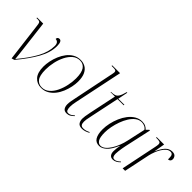

<svg xmlns="http://www.w3.org/2000/svg" viewBox="37 -1489 2229 2229"><g transform="rotate(45 1151.0 -375.0)"><path d="M91 -466Q88 -494 83.5 -506.5Q79 -519 69 -522.5Q59 -526 39 -526H23L25 -536H124L160 -238Q164 -204 169 -164Q174 -124 178 -86Q182 -48 185 -18H187Q292 -143 347.5 -247Q403 -351 403 -445Q403 -482 388 -497Q373 -512 352 -512Q352 -530 361.5 -537.5Q371 -545 384 -545Q423 -545 423 -465Q423 -360 359.5 -246.5Q296 -133 185 -1L150 9Z M633 10Q565 10 521.5 -38Q478 -86 478 -185Q478 -228 488 -277Q498 -326 518 -373.5Q538 -421 568 -460Q598 -499 639 -522.5Q680 -546 731 -546Q774 -546 809.5 -526Q845 -506 866 -462.5Q887 -419 887 -348Q887 -306 877 -257.5Q867 -209 847.5 -161.5Q828 -114 797.5 -75.5Q767 -37 726 -13.5Q685 10 633 10ZM635 0Q687 0 726.5 -34Q766 -68 792 -122Q818 -176 831 -238Q844 -300 844 -356Q844 -450 814 -493Q784 -536 729 -536Q679 -536 640 -503Q601 -470 574 -416Q547 -362 533.5 -299.5Q520 -237 520 -178Q520 -80 551 -40Q582 0 635 0Z M1052 10Q1014 10 999 -14Q984 -38 984 -73Q984 -97 989 -124.5Q994 -152 999 -176L1106 -699Q1109 -714 1109 -721Q1109 -737 1099 -743.5Q1089 -750 1064 -750H1032L1034 -760H1162L1037 -161Q1032 -140 1029 -117Q1026 -94 1026 -74Q1026 -44 1034 -24.5Q1042 -5 1064 -5Q1084 -5 1102 -15.5Q1120 -26 1137 -43L1143 -36Q1123 -16 1102 -3Q1081 10 1052 10Z M1304 10Q1260 10 1242.5 -14.5Q1225 -39 1225 -76Q1225 -95 1228.5 -119Q1232 -143 1242 -192L1312 -526H1239L1241 -532Q1276 -532 1300 -539.5Q1324 -547 1340.5 -574Q1357 -601 1372 -659H1382L1357 -536H1457L1455 -526H1354L1281 -178Q1269 -126 1266 -103Q1263 -80 1263 -66Q1263 -35 1274 -19.5Q1285 -4 1311 -4Q1335 -4 1354.5 -10Q1374 -16 1396 -27L1400 -19Q1349 10 1304 10Z M1586 10Q1531 10 1505 -32.5Q1479 -75 1479 -155Q1479 -203 1490.5 -256.5Q1502 -310 1524 -361.5Q1546 -413 1578 -454.5Q1610 -496 1651.5 -521Q1693 -546 1742 -546Q1775 -546 1798 -534.5Q1821 -523 1837 -505L1866 -535H1878L1805 -202Q1801 -183 1796.5 -156.5Q1792 -130 1789 -104.5Q1786 -79 1786 -63Q1786 -35 1794.5 -19.5Q1803 -4 1823 -4Q1842 -4 1858.5 -14Q1875 -24 1895 -42L1900 -35Q1882 -16 1859 -3Q1836 10 1810 10Q1778 10 1762.5 -11.5Q1747 -33 1748 -70Q1748 -88 1751 -113Q1754 -138 1759 -161H1756Q1715 -67 1671.5 -28.5Q1628 10 1586 10ZM1595 -3Q1625 -3 1653.5 -26.5Q1682 -50 1706.5 -89Q1731 -128 1749.5 -175.5Q1768 -223 1778 -271L1827 -494Q1814 -515 1791 -525.5Q1768 -536 1744 -536Q1702 -536 1667.5 -510Q1633 -484 1606 -441Q1579 -398 1560.5 -346.5Q1542 -295 1532 -243.5Q1522 -192 1522 -149Q1522 -67 1542.5 -35Q1563 -3 1595 -3Z M2055 -441Q2062 -473 2062 -490Q2062 -514 2047 -520Q2032 -526 2002 -526H1986L1988 -536H2109L2086 -402H2088Q2113 -465 2149 -505.5Q2185 -546 2235 -546Q2272 -546 2287 -527Q2302 -508 2302 -486Q2302 -468 2291.5 -457Q2281 -446 2262 -446Q2263 -452 2263 -457Q2263 -462 2263 -467Q2263 -503 2252 -516.5Q2241 -530 2222 -530Q2194 -530 2170.5 -510.5Q2147 -491 2127.5 -459.5Q2108 -428 2094 -391.5Q2080 -355 2072 -320L2005 0H1964Z"/></g></svg>

Font: Noto Serif Display SemiCondensed ExtraLight
Style: Italic
Weight: 200
Width: 4
Italic angle: -12°
Designer: Monotype Design Team
Foundry: Monotype Imaging Inc.
Version: Version 2.009